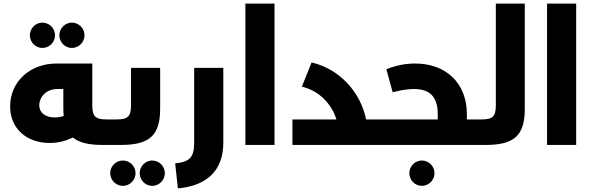

<svg xmlns="http://www.w3.org/2000/svg" viewBox="-20 -801 3265 1061"><path d="M214 -536C253 -536 284 -568 284 -606C284 -644 253 -676 214 -676C176 -676 145 -644 145 -606C145 -568 176 -536 214 -536ZM377 -536C416 -536 447 -568 447 -606C447 -644 416 -676 377 -676C339 -676 308 -644 308 -606C308 -568 339 -536 377 -536ZM569 -141C508 -141 490 -157 490 -219V-450H293C146 -450 36 -350 36 -213C36 -90 127 -11 255 -11C301 -11 341 -21 383 -41C418 -12 472 0 548 0H579C594 0 599 -29 599 -70C599 -114 594 -141 579 -141ZM197 -218C197 -264 234 -309 296 -309H330V-200C330 -186 331 -173 332 -160C316 -155 300 -152 283 -152C226 -152 197 -182 197 -218Z M865 -426H704V-219C704 -157 686 -141 625 -141H579C564 -141 559 -114 559 -70C559 -29 564 0 579 0H647C804 0 865 -50 865 -200ZM659 86C620 86 589 118 589 156C589 194 620 226 659 226C698 226 729 194 729 156C729 118 698 86 659 86ZM821 86C783 86 752 118 752 156C752 194 783 226 821 226C860 226 891 194 891 156C891 118 860 86 821 86Z M963 240C1121 226 1214 143 1214 -12V-426H1053V-12C1053 69 1027 94 948 102Z M1497 0V-781H1336V0Z M2003 -141C1973 -289 1860 -419 1702 -456L1648 -322C1743 -300 1812 -228 1839 -141H1596V0H2089C2104 0 2109 -29 2109 -71C2109 -114 2104 -141 2089 -141Z M2560 -141V-170C2560 -344 2442 -450 2274 -450C2220 -450 2165 -439 2115 -418L2150 -291C2190 -302 2230 -309 2267 -309C2348 -309 2399 -274 2399 -170V-141H2088C2073 -141 2068 -114 2068 -70C2068 -29 2073 0 2088 0H2630C2645 0 2650 -29 2650 -71C2650 -114 2645 -141 2630 -141ZM2311 86C2273 86 2242 118 2242 156C2242 194 2273 226 2311 226C2350 226 2381 194 2381 156C2381 118 2350 86 2311 86Z M2720 -781V-219C2720 -157 2702 -141 2641 -141H2631C2616 -141 2611 -114 2611 -70C2611 -29 2616 0 2631 0H2662C2820 0 2880 -50 2880 -200V-781Z M3164 0V-781H3003V0Z"/></svg>

Font: UULA Sans
Style: Bold
Weight: 700
Designer: Mohamed Gaber, Laura Garcia Mut
Foundry: Kief Type Foundry
Version: Version 3.006;hotconv 1.0.109;makeotfexe 2.5.65596